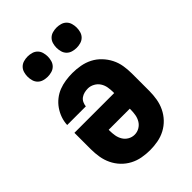

<svg xmlns="http://www.w3.org/2000/svg" viewBox="-220 -836 939 939"><g transform="rotate(-45 250.0 -366.0)"><path d="M250 8Q223 8 195.5 3Q168 -2 143.5 -15Q119 -28 100 -48Q81 -68 69 -93Q57 -118 52.5 -145.5Q48 -173 48 -200V-314H323V-320Q323 -338 320 -355.5Q317 -373 307.5 -388Q298 -403 281.5 -412Q265 -421 248 -421Q235 -421 223 -418Q211 -415 201 -408Q191 -401 185.5 -389.5Q180 -378 179 -366H50Q51 -390 59 -412.5Q67 -435 80.5 -454.5Q94 -474 113 -489Q132 -504 154 -512.5Q176 -521 200 -524.5Q224 -528 248 -528Q275 -528 302.5 -523Q330 -518 354.5 -505.5Q379 -493 398.5 -472.5Q418 -452 430.5 -427.5Q443 -403 447.5 -375.5Q452 -348 452 -320V-200Q452 -173 447.5 -145.5Q443 -118 431 -93Q419 -68 400 -48Q381 -28 356.5 -15Q332 -2 304.5 3Q277 8 250 8ZM250 -99Q268 -99 283.5 -108Q299 -117 308 -132Q317 -147 320 -164.5Q323 -182 323 -200V-206H177V-200Q177 -182 180 -164.5Q183 -147 192 -132Q201 -117 216.5 -108Q232 -99 250 -99ZM350 -600Q336 -600 322 -604Q308 -608 298 -618Q288 -628 284 -642Q280 -656 280 -670Q280 -684 284 -698Q288 -712 298 -722Q308 -732 322 -736Q336 -740 350 -740Q364 -740 378 -736Q392 -732 402 -722Q412 -712 416 -698Q420 -684 420 -670Q420 -656 416 -642Q412 -628 402 -618Q392 -608 378 -604Q364 -600 350 -600ZM150 -600Q136 -600 122 -604Q108 -608 98 -618Q88 -628 84 -642Q80 -656 80 -670Q80 -684 84 -698Q88 -712 98 -722Q108 -732 122 -736Q136 -740 150 -740Q164 -740 178 -736Q192 -732 202 -722Q212 -712 216 -698Q220 -684 220 -670Q220 -656 216 -642Q212 -628 202 -618Q192 -608 178 -604Q164 -600 150 -600Z"/></g></svg>

Font: Iosevka Curly Heavy
Style: Regular
Weight: 900
Monospace: yes
Designer: Belleve Invis
Foundry: Belleve Invis
Version: Version 22.1.2; ttfautohint (v1.8.4)